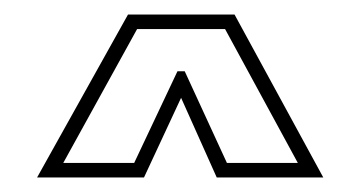

<svg xmlns="http://www.w3.org/2000/svg" viewBox="-20 -734 496 264"><path d="M31 -490 156 -714H302.5L424.5 -490H278L229 -599.5L178 -490ZM67 -510H164.5L224 -636H234L292 -510H389.5L289.5 -694H168.5Z"/></svg>

Font: Tourney Expanded ExtraLight
Style: Regular
Weight: 200
Width: 7
Designer: Tyler Finck
Foundry: Etcetera Type Co
Version: Version 1.010; ttfautohint (v1.8.3)